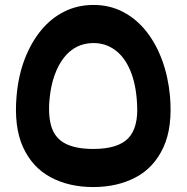

<svg xmlns="http://www.w3.org/2000/svg" viewBox="-20 -756 754 776"><path d="M357 0Q258 0 184 -40Q110 -80 73 -161.5Q36 -243 47 -368Q54 -450 80 -517.5Q106 -585 146.5 -634Q187 -683 240.5 -709.5Q294 -736 358 -736Q424 -736 478 -707.5Q532 -679 571.5 -629Q611 -579 635.5 -512Q660 -445 667 -368Q678 -241 640 -159.5Q602 -78 528 -39Q454 0 357 0ZM357 -154Q457 -154 498.5 -197.5Q540 -241 534 -336Q530 -415 507 -470Q484 -525 445.5 -553.5Q407 -582 358 -582Q321 -582 291 -567Q261 -552 238 -522.5Q215 -493 200 -450.5Q185 -408 180 -353Q174 -283 189.5 -239Q205 -195 246.5 -174.5Q288 -154 357 -154Z"/></svg>

Font: Alexandria SemiBold
Style: Regular
Weight: 600
Designer: Mohamed Gaber
Foundry: Kief Type Foundry
Version: Version 5.100